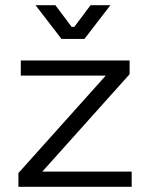

<svg xmlns="http://www.w3.org/2000/svg" viewBox="-20 -720 570 740"><path d="M479.5 -487V-434L143 -58.5H487.5V0H51V-53L387.5 -428.5H60.2V-487ZM405.5 -700 305.5 -570H217L117 -700H193.5L256 -616.5H266.5L329 -700Z"/></svg>

Font: Space Grotesk Variable
Style: Regular
Weight: 400
Designer: Florian Karsten (Space Grotesk), Colophon Foundry (Space Mono)
Foundry: Florian Karsten
Version: Version 1.106